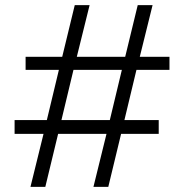

<svg xmlns="http://www.w3.org/2000/svg" viewBox="-20 -730 720 750"><path d="M642 -457V-508H526L576 -710H518L469 -508H280L330 -710H272L223 -508H80V-457H210L163 -261H37V-207H150L99 0H157L207 -207H396L345 0H403L453 -207H600V-261H466L513 -457ZM409 -261H220L267 -457H456Z"/></svg>

Font: FIGSv2-sans-serif
Style: Regular
Weight: 400
Designer: Matt McInerney, Pablo Impallari, Rodrigo Fuenzalida,Mirko Velimirovic
Foundry: Matt McInerney, Pablo Impallari, Rodrigo Fuenzalida
Version: Version 4.021;hotconv 1.0.109;makeotfexe 2.5.65596